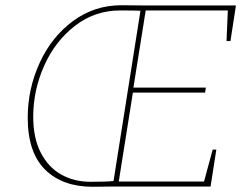

<svg xmlns="http://www.w3.org/2000/svg" viewBox="-20 -713 951 734"><path d="M882 -692 861 -556H846L851 -673H537L490 -378H767L764 -359H488L434 -19H760L793 -141H807L785 0H416L334 1Q219 1 152.5 -64.5Q86 -130 86 -263Q86 -373 131.5 -472.5Q177 -572 259 -632.5Q341 -693 444 -693L541 -692ZM414 -21 517 -672Q500 -673 438 -673Q343 -673 267 -614.5Q191 -556 149 -462Q107 -368 107 -267Q107 -185 136 -129Q165 -73 214.5 -45.5Q264 -18 326 -18Q386 -18 414 -21Z"/></svg>

Font: Bitter Pro Thin
Style: Italic
Weight: 250
Italic angle: -9°
Designer: Sol Matas, and Bitter project Authors
Foundry: Sol Matas
Version: Version 1.010